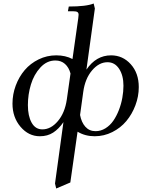

<svg xmlns="http://www.w3.org/2000/svg" viewBox="-20 -766 834 1089"><path d="M50.8 -178.2Q50.8 -231 69.3 -280.8Q87.9 -330.6 120.1 -368.4Q152.3 -406.2 199.2 -429.2Q246.1 -452.1 298.8 -452.1Q351.6 -452.1 391.1 -431.2L423.8 -662.1Q425.8 -675.8 425.8 -682.1Q425.8 -693.4 418.9 -697.8Q412.1 -702.1 395 -702.1H365.2L370.1 -729Q470.2 -729 511.2 -746.1L518.1 -717.8L470.2 -371.1Q524.9 -452.1 609.9 -452.1Q676.3 -452.1 721.7 -401.6Q767.1 -351.1 767.1 -272Q767.1 -219.2 748 -168.7Q729 -118.2 696.5 -79.3Q664.1 -40.5 616.9 -16.8Q569.8 6.8 517.1 6.8Q462.9 6.8 419.9 -19L378.9 269L298.8 303.2L292 274.9L339.8 -73.2Q313.5 -34.7 281.5 -13.9Q249.5 6.8 206.1 6.8Q142.1 6.8 96.4 -46.9Q50.8 -100.6 50.8 -178.2ZM138.2 -169.9Q138.2 -108.4 159.4 -70.3Q180.7 -32.2 220.2 -32.2Q268.6 -32.2 308.1 -78.9Q347.7 -125.5 358.9 -201.2L379.9 -349.1Q370.6 -383.8 348.6 -403.3Q326.7 -422.9 293.9 -422.9Q245.6 -422.9 209 -383.1Q172.4 -343.3 155.3 -286.6Q138.2 -230 138.2 -169.9ZM434.1 -113.8Q441.9 -71.8 464.4 -46.9Q486.8 -22 522 -22Q551.8 -22 578.1 -38.3Q604.5 -54.7 622.8 -81.3Q641.1 -107.9 654.3 -141.8Q667.5 -175.8 673.8 -211.2Q680.2 -246.6 680.2 -279.8Q680.2 -337.9 655.8 -375.5Q631.3 -413.1 589.8 -413.1Q541.5 -413.1 502 -366.5Q462.4 -319.8 452.1 -244.1Z"/></svg>

Font: Dihjauti S
Style: Bold Italic
Weight: 700
Italic angle: -9°
Designer: T. Christopher White
Version: Version 3.0.0